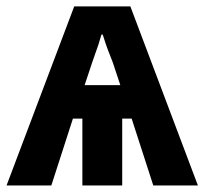

<svg xmlns="http://www.w3.org/2000/svg" viewBox="-20 -566 624 586"><path d="M377.9 -546.4 584 0H447.8L381.8 -204.1H353V0H231.4V-204.1H202.6L136.7 0H0L206.5 -546.4ZM293.5 -460.4H289.6Q286.1 -447.3 280.5 -430.2Q274.9 -413.1 269.5 -398.7Q264.2 -384.3 261.7 -376.5L238.3 -306.2H347.2L324.2 -375.5Q321.3 -383.8 315.2 -398.7Q309.1 -413.6 303.2 -430.7Q297.4 -447.8 293.5 -460.4Z"/></svg>

Font: Open Sans SemiCondensed
Style: Bold
Weight: 700
Width: 4
Designer: Monotype Design Team
Foundry: Monotype Imaging Inc.
Version: Version 3.003